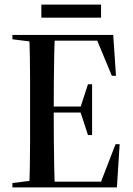

<svg xmlns="http://www.w3.org/2000/svg" viewBox="-20 -816 578 836"><path d="M34 0V-19L138 -32H186V0ZM107 0Q109 -40 110 -93Q111 -146 111 -203.5Q111 -261 111 -313V-357Q111 -409 111 -465Q111 -521 110 -572.5Q109 -624 107 -664H219Q217 -624 216 -572Q215 -520 214.5 -464.5Q214 -409 214 -357V-313Q214 -261 214.5 -203.5Q215 -146 216 -93Q217 -40 219 0ZM164 0V-25H451L415 -12L483 -188H501L489 0ZM164 -326V-352H344V-326ZM363 -228 330 -329V-348L363 -449H381V-228ZM34 -645V-664H186V-632H138ZM467 -486 398 -652 435 -639H155V-664H473L485 -486ZM160 -739V-796H420V-739Z"/></svg>

Font: Source Serif 4 60pt SemiBold
Style: Regular
Weight: 600
Version: Version 4.004;hotconv 1.0.116;makeotfexe 2.5.65601